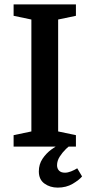

<svg xmlns="http://www.w3.org/2000/svg" viewBox="-20 -668 408 875"><path d="M42 0V-52L123 -69V-579L42 -596V-648H326V-596L245 -579V-69L326 -52V0ZM243 187Q208 187 182.5 168.5Q157 150 157 113Q157 81 173.5 56Q190 31 214.5 13Q239 -5 262 -16H314Q298 -6 281 10.5Q264 27 252 46Q240 65 240 85Q240 100 249 109.5Q258 119 276 119Q289 119 304 113Q319 107 332 99L354 136Q341 152 311.5 169.5Q282 187 243 187Z"/></svg>

Font: Faustina SemiBold
Style: Regular
Weight: 600
Designer: Alfonso Garcia
Foundry: http://www.omnibus-type.com
Version: Version 1.200